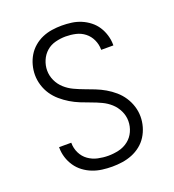

<svg xmlns="http://www.w3.org/2000/svg" viewBox="-136 -849 872 962"><g transform="rotate(-20 300.0 -367.5)"><path d="M299 8Q272 8 245.5 4.5Q219 1 194.5 -8.5Q170 -18 148.5 -34Q127 -50 112 -72Q97 -94 89 -119.5Q81 -145 81 -172Q81 -173 81 -173.5Q81 -174 81 -175H146Q146 -175 146 -174Q146 -173 146 -173Q146 -145 158.5 -119.5Q171 -94 193.5 -78Q216 -62 243.5 -56Q271 -50 299 -50Q327 -50 355 -56.5Q383 -63 405.5 -80.5Q428 -98 440 -124.5Q452 -151 452 -180Q452 -208 439.5 -234Q427 -260 406.5 -278.5Q386 -297 360.5 -309Q335 -321 308.5 -330.5Q282 -340 256 -350.5Q230 -361 206 -375.5Q182 -390 160.5 -408.5Q139 -427 123.5 -450Q108 -473 99.5 -500.5Q91 -528 91 -556Q91 -582 98 -608Q105 -634 118.5 -656.5Q132 -679 152.5 -696.5Q173 -714 197.5 -724.5Q222 -735 248.5 -739Q275 -743 301 -743Q327 -743 353 -739.5Q379 -736 403 -726Q427 -716 447.5 -700Q468 -684 482 -662.5Q496 -641 503.5 -615.5Q511 -590 511 -565Q511 -564 511 -563Q511 -562 511 -561H446Q446 -561 446 -562Q446 -563 446 -563Q446 -590 434.5 -615Q423 -640 402 -656.5Q381 -673 354.5 -679Q328 -685 301 -685Q274 -685 246.5 -678Q219 -671 198.5 -653Q178 -635 167 -609Q156 -583 156 -556Q156 -528 168 -502Q180 -476 201 -457Q222 -438 247.5 -426Q273 -414 299 -404.5Q325 -395 351.5 -384.5Q378 -374 402 -360Q426 -346 447.5 -327.5Q469 -309 484.5 -285.5Q500 -262 508.5 -235Q517 -208 517 -180Q517 -153 509.5 -126.5Q502 -100 487.5 -77Q473 -54 451.5 -37Q430 -20 405 -10Q380 0 353 4Q326 8 299 8Z"/></g></svg>

Font: Iosevka Curly Light Extended
Style: Regular
Weight: 300
Width: 7
Monospace: yes
Designer: Belleve Invis
Foundry: Belleve Invis
Version: Version 11.1.0; ttfautohint (v1.8.3)